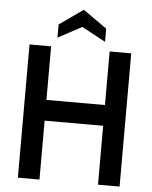

<svg xmlns="http://www.w3.org/2000/svg" viewBox="-60 -955 798 1005"><g transform="rotate(5 339.0 -453.0)"><path d="M72 0V-700H185.5V-418.5H493V-700H606.5V0H493V-309.5H185.5V0ZM214.5 -748V-817.5L339.5 -905.5L464.5 -817.5V-748L339.5 -815.5Z"/></g></svg>

Font: Cabin SemiCondensed SemiBold
Style: Regular
Weight: 600
Width: 4
Designer: Pablo Impallari
Foundry: Pablo Impallari. http://www.impallari.com Igino Marini. http://www.ikern.com
Version: Version 3.001